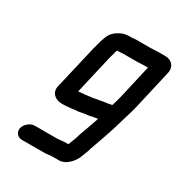

<svg xmlns="http://www.w3.org/2000/svg" viewBox="-171 -818 908 966"><g transform="rotate(30 283.0 -335.0)"><path d="M287 -332 264 -329C251 -328 234 -326 221 -325H219L271 -550C275 -567 281 -584 285 -600C301 -600 311 -602 323 -602H400C417 -602 430 -604 450 -604H463L418 -407C414 -389 407 -369 402 -351C394 -350 387 -349 380 -347C368 -345 353 -344 340 -341C337 -340 333 -339 330 -339C317 -338 302 -332 287 -332ZM510 -698H472C452 -698 438 -696 422 -696H345C337 -696 328 -695 321 -694H306C280 -694 261 -688 241 -675C213 -658 202 -637 191 -601C187 -584 181 -567 177 -549L118 -296C109 -258 137 -230 178 -230C188 -230 197 -230 206 -231L231 -233C238 -234 246 -235 253 -236L275 -238C289 -240 304 -245 317 -245C326 -246 334 -247 343 -250L355 -252C362 -253 369 -254 374 -255L373 -250C359 -205 338 -157 326 -114C320 -96 315 -87 309 -70H292C275 -70 260 -66 242 -66H116C91 -66 64 -44 58 -19C52 6 70 28 95 28H221C240 28 256 24 272 24H310C346 24 383 -13 397 -50C404 -70 411 -83 417 -106C437 -164 462 -229 479 -291C490 -331 503 -367 512 -406L564 -633C572 -669 548 -698 510 -698Z"/></g></svg>

Font: Electronic
Style: ExBlkIt
Weight: 900
Version: Version 1.011